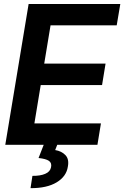

<svg xmlns="http://www.w3.org/2000/svg" viewBox="-20 -748 642 992"><path d="M7.3 0 127.9 -727.5H601.6L583 -617.2H241.2L208.5 -419.4H525.4L507.3 -308.6H190.4L157.7 -110.4H501.5L483.4 0ZM207 -2.9H276.9L265.1 27.3Q298.3 32.7 318.1 53.5Q337.9 74.2 330.6 112.8Q323.2 163.6 272.7 194.1Q222.2 224.6 137.7 224.1L147.5 160.6Q188 161.1 213.6 150.1Q239.3 139.2 243.7 116.2Q248.5 93.8 232.7 83Q216.8 72.3 179.2 68.4Z"/></svg>

Font: Inter Tight SemiBold
Style: Italic
Weight: 600
Italic angle: -9.39999°
Designer: Rasmus Andersson
Foundry: rsms
Version: Version 3.004